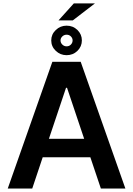

<svg xmlns="http://www.w3.org/2000/svg" viewBox="-20 -1082 764 1102"><path d="M165.1 0H24.5L280.5 -727.3H443.2L699.6 0H558.9L498.6 -179.3H225.1ZM260.7 -285.2H463.1L364.7 -578.1H359ZM362.2 -765.3Q326.3 -765.3 300.2 -790.1Q274.1 -815 274.1 -850.1Q274.1 -884.9 300.2 -909.8Q326.3 -934.7 362.2 -934.7Q399.1 -934.7 424.5 -909.8Q449.9 -884.9 449.9 -850.1Q449.9 -815 424.5 -790.1Q399.1 -765.3 362.2 -765.3ZM315.7 -964.8 403.8 -1062.5H524.9L397.7 -964.8ZM362.2 -816.1Q377.1 -816.1 386.9 -826.2Q396.7 -836.3 396.7 -850.1Q396.7 -862.9 386.9 -872.9Q377.1 -882.8 362.2 -882.8Q348 -882.8 337.7 -872.9Q327.4 -862.9 327.4 -850.1Q327.4 -836.3 337.7 -826.2Q348 -816.1 362.2 -816.1Z"/></svg>

Font: Inter UI Semi Bold
Style: Regular
Weight: 600
Designer: Rasmus Andersson
Foundry: rsms
Version: 3.2;8d6f07862